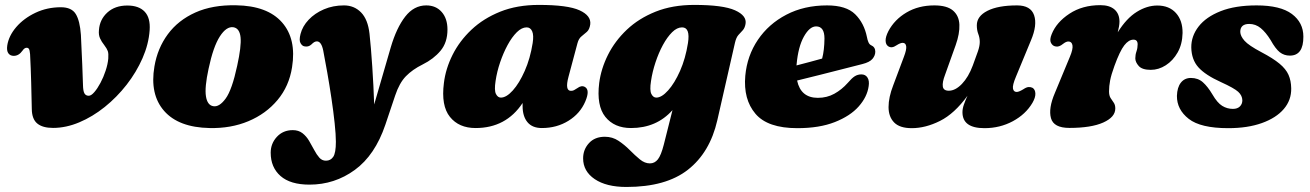

<svg xmlns="http://www.w3.org/2000/svg" viewBox="-20 -507 5334 782"><path d="M109.5 -63Q108.5 -114 107 -171.2Q105.5 -228.5 102.5 -286.5Q101 -303 97.8 -307.8Q94.5 -312.5 88.5 -312.5Q79.5 -312.5 71.5 -300.5Q56.5 -279.5 36 -279.5Q21.5 -279.5 14 -290Q6.5 -300.5 9.5 -321.5Q15.5 -361 46.2 -396.8Q77 -432.5 124.5 -455Q172 -477.5 228 -477.5Q271.5 -477.5 288.5 -450Q305.5 -422.5 309.5 -365Q313 -295.5 315 -244.2Q317 -193 318 -160.5Q318.5 -136 324 -126.5Q329.5 -117 341.5 -117Q351.5 -117 364.2 -131.8Q377 -146.5 389.2 -169.5Q401.5 -192.5 410.2 -219Q419 -245.5 421 -268.5Q422.5 -289 419 -299Q415.5 -309 404.5 -323.5Q394 -336.5 387.5 -350.8Q381 -365 383 -384.5Q386 -427.5 417.2 -456Q448.5 -484.5 498.5 -484.5Q545.5 -484.5 569.2 -459.5Q593 -434.5 589.5 -384Q585.5 -327 560.5 -270Q535.5 -213 495.8 -162Q456 -111 406.5 -71.2Q357 -31.5 303 -8.8Q249 14 196 14Q153.5 14 131.8 -4Q110 -22 109.5 -63Z M941.5 -485.5Q1069 -483.5 1128.5 -416Q1188 -348.5 1169.5 -233Q1157.5 -156 1110.5 -99.8Q1063.5 -43.5 992 -13.5Q920.5 16.5 833.5 14.5Q707.5 12 648.5 -55.2Q589.5 -122.5 609 -236.5Q621.5 -310.5 663.5 -367.5Q705.5 -424.5 775.5 -456Q845.5 -487.5 941.5 -485.5ZM848.5 -74.5Q873 -70 899 -105.5Q925 -141 946 -239Q963.5 -318.5 959.8 -355Q956 -391.5 931 -396Q902.5 -400.5 875.5 -358.8Q848.5 -317 829.5 -227Q813 -151 818.8 -114.8Q824.5 -78.5 848.5 -74.5Z M1571.5 -314Q1595 -394 1630.5 -439.5Q1666 -485 1716 -485Q1755.5 -485 1779 -458.2Q1802.5 -431.5 1802.5 -386.5Q1802.5 -334 1774.2 -300.2Q1746 -266.5 1701.5 -244.5Q1660 -224 1633.2 -196.5Q1606.5 -169 1589.5 -118L1549.5 1Q1507.5 125 1425.2 185Q1343 245 1240.5 245Q1162.5 245 1122.5 209.8Q1082.5 174.5 1082.5 115Q1082.5 77.5 1107.8 50.2Q1133 23 1172.5 23Q1196 23 1212 35.5Q1228 48 1239 66.8Q1250 85.5 1259.8 104Q1269.5 122.5 1280.5 135Q1291.5 147.5 1307.5 147.5Q1326.5 147.5 1337.2 131.8Q1348 116 1348 70.5Q1348 41.5 1343 -5.5Q1338 -52.5 1330 -106.2Q1322 -160 1313 -211.2Q1304 -262.5 1296.5 -301Q1289 -338.5 1270.5 -338.5Q1260.5 -338.5 1249 -326.5Q1236 -314 1218.5 -318.5Q1210 -320.5 1203.8 -331.8Q1197.5 -343 1204 -368.5Q1212 -400 1237 -426.5Q1262 -453 1299.2 -469Q1336.5 -485 1381 -485Q1422.5 -485 1450.5 -456.5Q1478.5 -428 1485 -369.5Q1491 -314.5 1496.2 -235.8Q1501.5 -157 1504 -81.5Z M2295.5 -194.5Q2280 -137 2305.5 -137Q2313 -137 2318 -139.8Q2323 -142.5 2331.5 -148Q2348 -160.5 2362 -153Q2384 -141 2364 -94Q2343 -44.5 2295.2 -15Q2247.5 14.5 2187 14.5Q2148 14.5 2128.2 -9.5Q2108.5 -33.5 2108.5 -75Q2108.5 -81 2108.5 -87.5Q2041 14.5 1917 14.5Q1849 14.5 1812.5 -31Q1776 -76.5 1788 -169Q1795 -227 1823.2 -283.5Q1851.5 -340 1900.2 -386Q1949 -432 2017.5 -459.5Q2086 -487 2174.5 -487Q2292.5 -487 2340.5 -465Q2388.5 -443 2384 -407.5Q2381 -387 2370.5 -377.5Q2360 -368 2348.5 -359Q2337 -350 2332 -331ZM1998.5 -177.5Q1992.5 -139 2000 -124.2Q2007.5 -109.5 2020 -109.5Q2042.5 -109.5 2068.8 -138.8Q2095 -168 2117.2 -218.2Q2139.5 -268.5 2149.5 -331.5Q2154.5 -363.5 2147.5 -379.5Q2140.5 -395.5 2125 -395.5Q2105 -395.5 2085 -375.8Q2065 -356 2047.5 -323.8Q2030 -291.5 2017 -253.2Q2004 -215 1998.5 -177.5Z M2901.5 -17Q2871.5 114 2782 184.2Q2692.5 254.5 2531.5 254.5Q2449.5 254.5 2402.2 222.5Q2355 190.5 2355 138Q2355 102 2378.8 76Q2402.5 50 2443.5 50Q2474.5 50 2499.2 66.5Q2524 83 2545.2 104.5Q2566.5 126 2586.2 142.2Q2606 158.5 2627 158.5Q2646.5 158.5 2659.5 142Q2672.5 125.5 2683.5 82.5L2719 -58.5Q2654 14.5 2550 14.5Q2482 14.5 2445.5 -31Q2409 -76.5 2420.5 -169Q2428 -227 2456.2 -283.5Q2484.5 -340 2533 -386Q2581.5 -432 2650.2 -459.5Q2719 -487 2807.5 -487Q2925 -487 2973.8 -465Q3022.5 -443 3016.5 -409.5Q3013.5 -392.5 3005 -383.5Q2996.5 -374.5 2987.5 -364.5Q2978.5 -354.5 2973.5 -333ZM2631.5 -177Q2625.5 -139 2633 -124.2Q2640.5 -109.5 2653 -109.5Q2675 -109.5 2701.2 -138.8Q2727.5 -168 2749.8 -218.2Q2772 -268.5 2782 -331.5Q2792 -395.5 2758 -395.5Q2737.5 -395.5 2717.5 -375.8Q2697.5 -356 2680 -323.8Q2662.5 -291.5 2649.8 -253Q2637 -214.5 2631.5 -177Z M3518 -156Q3512 -112.5 3477.5 -73.5Q3443 -34.5 3380.2 -9.8Q3317.5 15 3227.5 15Q3106.5 15 3056.8 -43.8Q3007 -102.5 3015.5 -198.5Q3023 -280 3066.8 -344.8Q3110.5 -409.5 3182.8 -447.2Q3255 -485 3348.5 -485Q3426.5 -485 3463 -449Q3499.5 -413 3511 -356Q3513 -344.5 3517 -335.2Q3521 -326 3527.5 -323Q3545 -315.5 3545 -296.5Q3545 -281 3533.5 -267.2Q3522 -253.5 3492 -246Q3461 -238 3415.5 -226.5Q3370 -215 3320 -202.2Q3270 -189.5 3226.5 -179Q3241.5 -108.5 3311 -108.5Q3348 -108.5 3378.2 -125.2Q3408.5 -142 3432.5 -169Q3449.5 -189 3461.5 -196.5Q3473.5 -204 3488.5 -204Q3505 -204 3513.2 -191Q3521.5 -178 3518 -156ZM3224.5 -245Q3224 -242.5 3224 -240.5Q3251.5 -247.5 3279.2 -255Q3307 -262.5 3328.5 -268.5Q3337.5 -302.5 3338 -350Q3338 -399.5 3304 -399.5Q3277.5 -399.5 3254.2 -358Q3231 -316.5 3224.5 -245Z M4186 -149Q4196.5 -142 4197 -125.8Q4197.5 -109.5 4185 -88Q4157.5 -41.5 4105 -13.2Q4052.5 15 3989.5 15Q3900 15 3900 -50Q3900 -64.5 3906 -81.5Q3912 -98.5 3920.5 -117Q3867.5 -44 3808.5 -14.5Q3749.5 15 3693.5 15Q3644.5 15 3621.8 -8.2Q3599 -31.5 3599 -71Q3599 -110.5 3618 -159.5L3661.5 -275.5Q3673 -305.5 3670.8 -319Q3668.5 -332.5 3656.5 -332.5Q3647 -332.5 3631.5 -322.5Q3611.5 -308.5 3597 -319Q3587.5 -325.5 3587 -341.2Q3586.5 -357 3598.5 -380.5Q3623.5 -427.5 3672.2 -456.2Q3721 -485 3785.5 -485Q3837 -485 3861.5 -464Q3886 -443 3887.5 -406.5Q3889 -370 3872.5 -323.5L3829 -202Q3817.5 -172 3820 -154.8Q3822.5 -137.5 3844.5 -137.5Q3871 -137.5 3897.8 -165.2Q3924.5 -193 3942 -240Q3955.5 -276 3963 -298Q3970.5 -320 3970.5 -336Q3970.5 -353 3964.5 -368.5Q3958.5 -384 3958.5 -404Q3958.5 -441 4001.8 -463Q4045 -485 4122.5 -485Q4178 -485 4191.8 -445Q4205.5 -405 4179 -342.5L4118 -195Q4103 -159.5 4105.8 -146Q4108.5 -132.5 4121 -132.5Q4130 -132.5 4148 -143.5Q4160.5 -152 4169.5 -152.5Q4178.5 -153 4186 -149Z M4278.5 -318Q4267 -320 4260.5 -332.5Q4254 -345 4263.5 -368Q4283 -416.5 4335.8 -451.2Q4388.5 -486 4461.5 -486Q4499.5 -486 4519.5 -468.2Q4539.5 -450.5 4539.5 -419Q4539.5 -409.5 4537.5 -398.5Q4535.5 -387.5 4532.5 -375.5Q4568 -432.5 4609.8 -458.5Q4651.5 -484.5 4693.5 -484.5Q4742 -484.5 4769.5 -454Q4797 -423.5 4796.5 -372.5Q4795.5 -327 4776.5 -293.5Q4757.5 -260 4728.2 -241.2Q4699 -222.5 4667 -222.5Q4632 -222.5 4618 -238.2Q4604 -254 4604 -269.5Q4604 -284 4608.8 -297.8Q4613.5 -311.5 4613.5 -326.5Q4613.5 -345.5 4596.5 -345.5Q4577 -345.5 4559 -322.2Q4541 -299 4519 -238.5Q4506 -203 4501.5 -179.5Q4497 -156 4497 -135Q4497 -118 4503.2 -108Q4509.5 -98 4516 -89Q4522.5 -80 4522.5 -65Q4522.5 -30 4473.5 -8Q4424.5 14 4335.5 14Q4271.5 14 4260.5 -25.8Q4249.5 -65.5 4276.5 -128.5L4337.5 -275.5Q4351 -307.5 4348 -322.8Q4345 -338 4331.5 -338Q4322 -338 4310 -328.5Q4292.5 -314 4278.5 -318Z M5001.5 -63.5Q5020 -63.5 5030 -73.5Q5040 -83.5 5040 -98.5Q5039.5 -118 5023.2 -133Q5007 -148 4953 -172.5Q4889 -201.5 4861 -232.8Q4833 -264 4832 -313.5Q4831.5 -360 4861.8 -399Q4892 -438 4951.5 -461.5Q5011 -485 5098 -485Q5195 -485 5241.8 -450Q5288.5 -415 5288.5 -358Q5289 -280.5 5233.5 -280.5Q5210 -280.5 5192.5 -294.2Q5175 -308 5155 -344Q5135.5 -375.5 5114.8 -392.5Q5094 -409.5 5068 -409.5Q5031.5 -409.5 5031.5 -377Q5032 -360 5048.8 -341Q5065.5 -322 5117.5 -294.5Q5165 -269.5 5191.2 -247.8Q5217.5 -226 5228 -202.2Q5238.5 -178.5 5239 -147.5Q5240 -99.5 5208.8 -63Q5177.5 -26.5 5119.5 -5.8Q5061.5 15 4982.5 15Q4870 15 4821.5 -23Q4773 -61 4773.5 -116.5Q4774.5 -151 4789.5 -170.2Q4804.5 -189.5 4830.5 -189.5Q4859.5 -189.5 4879.2 -172Q4899 -154.5 4918 -122.5Q4938 -88 4958 -75.8Q4978 -63.5 5001.5 -63.5Z"/></svg>

Font: Fraunces 9pt Soft Black
Style: Italic
Weight: 900
Italic angle: -16°
Version: Version 1.000;[b76b70a41]